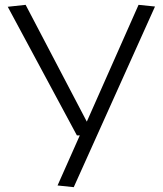

<svg xmlns="http://www.w3.org/2000/svg" viewBox="-20 -560 673 794"><path d="M218 207 310 0H298L12 -532L86 -540L339 -57L553 -540L621 -533L285 214Z"/></svg>

Font: Georama Extended Light
Style: Regular
Weight: 300
Width: 7
Designer: Jean-Baptiste Levee
Foundry: Production Type
Version: Version 1.000